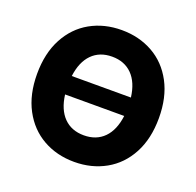

<svg xmlns="http://www.w3.org/2000/svg" viewBox="-127 -851 1016 995"><g transform="rotate(20 381.0 -353.5)"><path d="M380.9 9.8Q284.7 9.8 208.5 -33.2Q132.3 -76.2 88.6 -158.2Q44.9 -240.2 44.9 -353.5Q44.9 -467.3 88.6 -549.3Q132.3 -631.3 208.5 -674.1Q284.7 -716.8 380.9 -716.8Q476.6 -716.8 553 -674.1Q629.4 -631.3 673.1 -549.3Q716.8 -467.3 716.8 -353.5Q716.8 -239.7 673.1 -157.7Q629.4 -75.7 553 -33Q476.6 9.8 380.9 9.8ZM380.9 -136.7Q449.2 -136.7 491.5 -179.4Q533.7 -222.2 543.9 -302.7H217.8Q228 -222.2 270.3 -179.4Q312.5 -136.7 380.9 -136.7ZM543.9 -404.3Q533.7 -484.9 491.5 -527.6Q449.2 -570.3 380.9 -570.3Q312.5 -570.3 270.3 -527.6Q228 -484.9 217.8 -404.3Z"/></g></svg>

Font: Pretendard ExtraBold
Style: Regular
Weight: 800
Designer: Base glyphs from Inter by Rasmus Andersson; Hangeul glyphs from Noto Sans CJK(Source Han Sans) by Jang Soo-young and Kan
Foundry: Kil Hyung-jin
Version: Version 1.309